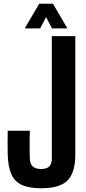

<svg xmlns="http://www.w3.org/2000/svg" viewBox="-20 -992 455 1021"><path d="M198.5 9.1Q133.3 9.1 95.1 -9.1Q56.9 -27.3 39.8 -67Q22.7 -106.7 21 -171.1Q20.4 -200.7 20.4 -233.9Q20.4 -267.2 21 -296.8H138.6Q138 -275.9 137.7 -249.3Q137.5 -222.6 137.7 -196Q138 -169.4 138.6 -148.5Q139.6 -121.2 153.8 -107.2Q168 -93.3 198.5 -93.3Q229.2 -93.3 242.4 -107.2Q255.6 -121.2 255.6 -148.5V-800H380.4V-171.1Q380.4 -74.5 339.6 -32.7Q298.9 9.1 198.5 9.1ZM111.5 -840.9 188.4 -972.1H261.7L338.5 -840.9H256.6L225.2 -901.1L193.4 -840.9Z"/></svg>

Font: Big Shoulders Thin
Style: Regular
Weight: 100
Designer: Patric King
Foundry: XO Type Co
Version: Version 2.002